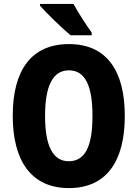

<svg xmlns="http://www.w3.org/2000/svg" viewBox="-20 -950 702 980"><path d="M355 -930H184V-921C215 -885 301 -802 340 -770H448V-784C424 -816 377 -889 355 -930ZM617 -358C617 -588 525 -725 332 -725C141 -725 45 -593 45 -359C45 -130 139 10 332 10C525 10 617 -129 617 -358ZM210 -358C210 -509 248 -591 332 -591C415 -591 452 -512 452 -358C452 -204 415 -127 331 -127C249 -127 210 -207 210 -358Z"/></svg>

Font: Noto Sans Khmer UI Condensed ExtraBold
Style: Regular
Weight: 800
Width: 3
Designer: Danh Hong and the Monotype Design Team
Foundry: Monotype Imaging Inc.
Version: Version 2.002